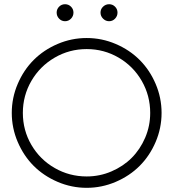

<svg xmlns="http://www.w3.org/2000/svg" viewBox="-20 -877 825 915"><path d="M261.7 -845.2Q273.4 -856.9 290 -856.9Q306.6 -856.9 318.4 -845.2Q330.1 -833.5 330.1 -816.9Q330.1 -800.3 318.4 -788.1Q306.6 -775.9 290 -775.9Q273.4 -775.9 261.7 -788.1Q250 -800.3 250 -816.9Q250 -833.5 261.7 -845.2ZM471.2 -845.2Q483.4 -856.9 500 -856.9Q516.6 -856.9 528.3 -845.2Q540 -833.5 540 -816.9Q540 -800.3 528.3 -788.1Q516.6 -775.9 500 -775.9Q483.4 -775.9 471.2 -788.1Q459 -800.3 459 -816.9Q459 -833.5 471.2 -845.2ZM393.1 -36.1Q455.1 -36.1 511 -60.1Q566.9 -84 607.4 -124.5Q647.9 -165 671.9 -220.9Q695.8 -276.9 695.8 -338.9Q695.8 -421.4 655.5 -491.5Q615.2 -561.5 545.4 -602.3Q475.6 -643.1 393.1 -643.1Q310.5 -643.1 240.5 -602.3Q170.4 -561.5 129.6 -491.5Q88.9 -421.4 88.9 -338.9Q88.9 -256.3 129.6 -186.5Q170.4 -116.7 240.5 -76.4Q310.5 -36.1 393.1 -36.1ZM254.6 -667.5Q320.8 -695.8 393.1 -695.8Q465.3 -695.8 531.5 -667.5Q597.7 -639.2 645.5 -591.3Q693.4 -543.5 721.7 -477.3Q750 -411.1 750 -338.9Q750 -266.6 721.7 -200.4Q693.4 -134.3 645.5 -86.4Q597.7 -38.6 531.5 -10.3Q465.3 18.1 393.1 18.1Q320.8 18.1 254.6 -10.3Q188.5 -38.6 140.6 -86.4Q92.8 -134.3 64.5 -200.4Q36.1 -266.6 36.1 -338.9Q36.1 -411.1 64.5 -477.3Q92.8 -543.5 140.6 -591.3Q188.5 -639.2 254.6 -667.5Z"/></svg>

Font: Rawengulk
Style: Demibold
Weight: 600
Version: Version 0.92